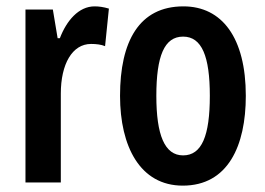

<svg xmlns="http://www.w3.org/2000/svg" viewBox="-20 -573 831 603"><path d="M277 -553C227 -553 189 -508 168 -453H161L146 -543H60V0H171V-279C171 -372 207 -435 266 -435C283 -435 298 -433 310 -428L322 -546C305 -551 291 -553 277 -553Z M752 -272C752 -455 677 -553 556 -553C417 -553 357 -443 357 -272C357 -113 420 10 554 10C696 10 752 -115 752 -272ZM471 -272C471 -397 496 -458 555 -458C614 -458 639 -396 639 -272C639 -147 614 -85 555 -85C497 -85 471 -149 471 -272Z"/></svg>

Font: Noto Sans Khmer ExtraCondensed SemiBold
Style: Regular
Weight: 600
Width: 2
Designer: Danh Hong and the Monotype Design Team
Foundry: Monotype Imaging Inc.
Version: Version 2.004